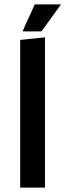

<svg xmlns="http://www.w3.org/2000/svg" viewBox="-20 -855 298 875"><path d="M138 -835H258Q236 -804 213.5 -773.5Q191 -743 169 -712H83Q96 -743 110.5 -773.5Q125 -804 138 -835ZM72 0V-673L185 -685V0Z"/></svg>

Font: Palanquin SemiBold
Style: Regular
Weight: 600
Designer: Pria Ravichandran
Version: Version 1.0.4